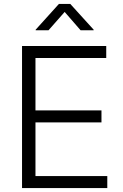

<svg xmlns="http://www.w3.org/2000/svg" viewBox="-20 -963 632 983"><path d="M92.8 0V-727.5H523.9V-666H161.6V-397.9H499.5V-336.4H161.6V-61.5H529.3V0ZM228.5 -808.1H162.6V-811L281.7 -942.9H339.8L459.5 -811V-808.1H392.6L311 -901.9Z"/></svg>

Font: Inter 17pt Light
Style: Regular
Weight: 300
Version: Version 4.001;git-66647c0bb